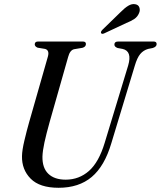

<svg xmlns="http://www.w3.org/2000/svg" viewBox="-20 -902 782 934"><path d="M489.5 -208 603.5 -583.5Q624 -653 576.5 -664L552 -668.5Q536 -674.5 536.5 -685.5Q536.5 -700 555 -700H727.5Q742 -700 742 -687.5Q742 -674.5 723 -668.5L700.5 -664Q677.5 -657.5 662.2 -639.2Q647 -621 635.5 -581.5L521.5 -205Q488.5 -93.5 426 -41Q363.5 11.5 265 11.5Q173 11.5 129.2 -32.8Q85.5 -77 87 -143Q87.5 -171.5 98.8 -219Q110 -266.5 122 -308.5L213 -627Q221.5 -657.5 199.5 -664L163 -670Q149 -676 149 -686.5Q149.5 -700 165 -700H383Q398 -700 398 -688Q398 -674.5 381.5 -669.5L340 -662.5Q320 -657.5 311.5 -625L221.5 -308.5Q205 -249.5 196.2 -209.2Q187.5 -169 186.5 -140.5Q185.5 -85 215.2 -56.5Q245 -28 299.5 -28Q364.5 -28 412.8 -70.5Q461 -113 489.5 -208ZM566 -842.5Q586.5 -863.5 604 -874Q621.5 -884.5 637.5 -881.5Q653.5 -879 658 -865.5Q662.5 -852 656.5 -838.5Q649 -820 633 -809.5Q617 -799 594.5 -790L486.5 -739.5Q475 -734.5 471.5 -741.5Q469 -747.5 478.5 -757.5Z"/></svg>

Font: Fraunces 144pt Soft
Style: Italic
Weight: 400
Italic angle: -16°
Version: Version 1.000;[b76b70a41]